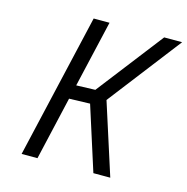

<svg xmlns="http://www.w3.org/2000/svg" viewBox="-103 -790 868 889"><g transform="rotate(15 331.0 -346.0)"><path d="M422 0 324 -307 224 -304 154 0H78L238 -692H314L240 -372L331 -375L576 -692H662L393 -343L503 0Z"/></g></svg>

Font: Titillium Web
Style: Italic
Weight: 400
Italic angle: -13°
Version: Version 1.002;PS 57.000;hotconv 1.0.70;makeotf.lib2.5.55311